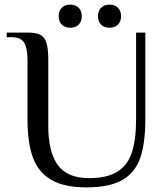

<svg xmlns="http://www.w3.org/2000/svg" viewBox="-20 -801 727 831"><path d="M99 -285V-540Q99 -591 85 -615.5Q71 -640 29 -640H9V-660H99Q136 -660 154.5 -650.5Q173 -641 181 -616Q189 -591 189 -540V-255Q189 -144 230 -87Q271 -30 366 -30Q442 -30 486.5 -57Q531 -84 550 -139Q569 -194 569 -285V-660H609V-285Q609 -181 587 -117.5Q565 -54 509.5 -22Q454 10 354 10Q258 10 202 -22.5Q146 -55 122.5 -119Q99 -183 99 -285ZM234 -731Q234 -754 247.5 -767.5Q261 -781 284 -781Q307 -781 320.5 -767.5Q334 -754 334 -731Q334 -708 320.5 -694.5Q307 -681 284 -681Q261 -681 247.5 -694.5Q234 -708 234 -731ZM404 -731Q404 -754 417.5 -767.5Q431 -781 454 -781Q477 -781 490.5 -767.5Q504 -754 504 -731Q504 -708 490.5 -694.5Q477 -681 454 -681Q431 -681 417.5 -694.5Q404 -708 404 -731Z"/></svg>

Font: Philosopher
Style: Regular
Weight: 400
Designer: Jovanny Lemonad
Foundry: Jovanny Lemonad
Version: Version 2.000